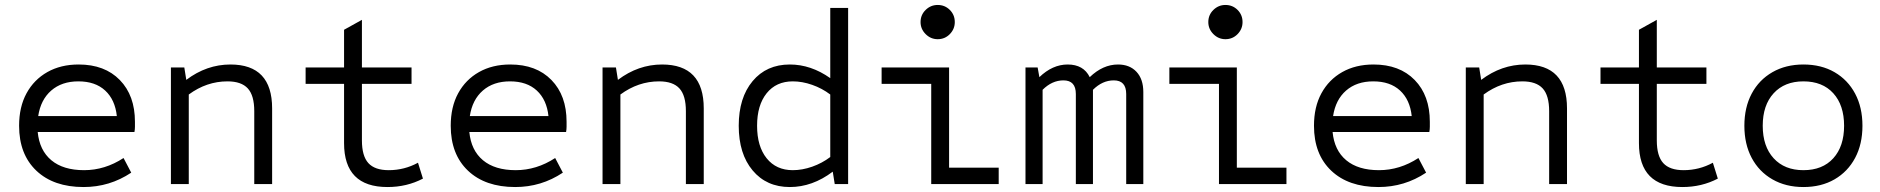

<svg xmlns="http://www.w3.org/2000/svg" viewBox="-20 -742 7580 774"><path d="M317 12Q196 12 126.5 -54Q57 -120 57 -235Q57 -311 87 -366Q117 -421 171 -451.5Q225 -482 297 -482Q402 -482 463 -419.5Q524 -357 524 -251Q524 -241 524 -231Q524 -221 522 -210H132Q139 -136 187 -96Q235 -56 319 -56Q403 -56 478 -105L509 -46Q422 12 317 12ZM134 -274H451Q444 -340 404 -377Q364 -414 296 -414Q229 -414 186.5 -377Q144 -340 134 -274Z M669 0V-470H723L731 -420Q813 -482 909 -482Q1077 -482 1077 -305V0H1005V-294Q1005 -357 979 -385.5Q953 -414 897 -414Q813 -414 741 -361V0Z M1542 12Q1367 12 1367 -165V-404H1212V-470H1367V-622L1439 -662V-470H1639V-404H1439V-176Q1439 -113 1465 -84.5Q1491 -56 1547 -56Q1610 -56 1665 -86L1685 -22Q1620 12 1542 12Z M2057 12Q1936 12 1866.5 -54Q1797 -120 1797 -235Q1797 -311 1827 -366Q1857 -421 1911 -451.5Q1965 -482 2037 -482Q2142 -482 2203 -419.5Q2264 -357 2264 -251Q2264 -241 2264 -231Q2264 -221 2262 -210H1872Q1879 -136 1927 -96Q1975 -56 2059 -56Q2143 -56 2218 -105L2249 -46Q2162 12 2057 12ZM1874 -274H2191Q2184 -340 2144 -377Q2104 -414 2036 -414Q1969 -414 1926.5 -377Q1884 -340 1874 -274Z M2409 0V-470H2463L2471 -420Q2553 -482 2649 -482Q2817 -482 2817 -305V0H2745V-294Q2745 -357 2719 -385.5Q2693 -414 2637 -414Q2553 -414 2481 -361V0Z M3164 12Q3070 12 3014 -55Q2958 -122 2958 -235Q2958 -348 3014 -415Q3070 -482 3164 -482Q3249 -482 3327 -427V-710H3399V0H3345L3337 -50Q3255 12 3164 12ZM3176 -56Q3214 -56 3254 -70Q3294 -84 3327 -109V-361Q3294 -386 3254 -400Q3214 -414 3176 -414Q3109 -414 3070.5 -366Q3032 -318 3032 -235Q3032 -152 3070.5 -104Q3109 -56 3176 -56Z M3734 0V-404H3534V-470H3806V-66H4006V0ZM3760 -584Q3732 -584 3711.5 -604.5Q3691 -625 3691 -653Q3691 -682 3711.5 -702Q3732 -722 3760 -722Q3789 -722 3809 -702Q3829 -682 3829 -653Q3829 -625 3809 -604.5Q3789 -584 3760 -584Z M4114 0V-470H4163L4170 -431Q4223 -482 4284 -482Q4348 -482 4373 -431Q4426 -482 4487 -482Q4534 -482 4561.5 -452.5Q4589 -423 4589 -371V0H4520V-363Q4520 -418 4470 -418Q4424 -418 4386 -380V0H4317V-363Q4317 -418 4267 -418Q4221 -418 4183 -380V0Z M4894 0V-404H4694V-470H4966V-66H5166V0ZM4920 -584Q4892 -584 4871.5 -604.5Q4851 -625 4851 -653Q4851 -682 4871.5 -702Q4892 -722 4920 -722Q4949 -722 4969 -702Q4989 -682 4989 -653Q4989 -625 4969 -604.5Q4949 -584 4920 -584Z M5537 12Q5416 12 5346.5 -54Q5277 -120 5277 -235Q5277 -311 5307 -366Q5337 -421 5391 -451.5Q5445 -482 5517 -482Q5622 -482 5683 -419.5Q5744 -357 5744 -251Q5744 -241 5744 -231Q5744 -221 5742 -210H5352Q5359 -136 5407 -96Q5455 -56 5539 -56Q5623 -56 5698 -105L5729 -46Q5642 12 5537 12ZM5354 -274H5671Q5664 -340 5624 -377Q5584 -414 5516 -414Q5449 -414 5406.5 -377Q5364 -340 5354 -274Z M5889 0V-470H5943L5951 -420Q6033 -482 6129 -482Q6297 -482 6297 -305V0H6225V-294Q6225 -357 6199 -385.5Q6173 -414 6117 -414Q6033 -414 5961 -361V0Z M6762 12Q6587 12 6587 -165V-404H6432V-470H6587V-622L6659 -662V-470H6859V-404H6659V-176Q6659 -113 6685 -84.5Q6711 -56 6767 -56Q6830 -56 6885 -86L6905 -22Q6840 12 6762 12Z M7250 12Q7179 12 7125 -19Q7071 -50 7041.5 -105.5Q7012 -161 7012 -235Q7012 -309 7041.5 -364.5Q7071 -420 7125 -451Q7179 -482 7250 -482Q7322 -482 7375.5 -451Q7429 -420 7458.5 -364.5Q7488 -309 7488 -235Q7488 -161 7458.5 -105.5Q7429 -50 7375.5 -19Q7322 12 7250 12ZM7250 -56Q7327 -56 7370.5 -104Q7414 -152 7414 -235Q7414 -318 7370.5 -366Q7327 -414 7250 -414Q7174 -414 7130 -366Q7086 -318 7086 -235Q7086 -152 7130 -104Q7174 -56 7250 -56Z"/></svg>

Font: Sometype Mono
Style: Regular
Weight: 400
Monospace: yes
Designer: Ryoichi Tsunekawa
Foundry: Dharma Type
Version: Version 1.000; ttfautohint (v1.8.3)